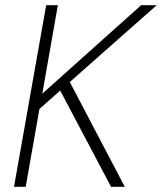

<svg xmlns="http://www.w3.org/2000/svg" viewBox="-20 -720 624 740"><path d="M34 0 158 -700H203L143 -359L524 -700H584L249 -404L461 0H408L212 -371L132 -300L79 0Z"/></svg>

Font: DM Sans 12pt ExtraLight
Style: Italic
Weight: 250
Italic angle: -10°
Version: Version 4.004;gftools[0.9.30]